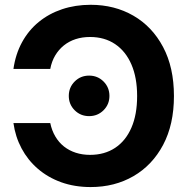

<svg xmlns="http://www.w3.org/2000/svg" viewBox="-20 -758 772 789"><path d="M352.5 10.7Q286.6 10.7 231.7 -9Q176.8 -28.8 135.5 -64.5Q94.2 -100.1 68.6 -148.2Q43 -196.3 35.2 -252.4H186.5Q192.9 -221.7 207.3 -197.3Q221.7 -172.9 242.9 -156Q264.2 -139.2 291.3 -130.4Q318.4 -121.6 350.1 -121.6Q409.7 -121.6 453.1 -150.4Q496.6 -179.2 520 -233.2Q543.5 -287.1 543.5 -363.3Q543.5 -439 520 -493.2Q496.6 -547.4 453.1 -576.7Q409.7 -606 350.1 -606Q317.9 -606 290.8 -597.2Q263.7 -588.4 242.4 -571.3Q221.2 -554.2 206.8 -530Q192.4 -505.9 186.5 -474.6H35.2Q43.9 -535.6 70.6 -584.5Q97.2 -633.3 139.2 -667.7Q181.2 -702.1 235.4 -720.2Q289.6 -738.3 352.5 -738.3Q450.7 -738.3 528.1 -693.6Q605.5 -648.9 650.1 -564.9Q694.8 -481 694.8 -363.3Q694.8 -246.6 650.4 -162.8Q606 -79.1 528.6 -34.2Q451.2 10.7 352.5 10.7ZM346.2 -280.8Q311 -280.8 286.9 -304.9Q262.7 -329.1 262.7 -363.8Q262.7 -398.9 286.9 -423.1Q311 -447.3 346.2 -447.3Q381.3 -447.3 405.5 -423.1Q429.7 -398.9 429.7 -363.8Q429.7 -329.1 405.5 -304.9Q381.3 -280.8 346.2 -280.8Z"/></svg>

Font: Inter 24pt
Style: Bold
Weight: 700
Designer: Rasmus Andersson
Foundry: rsms
Version: Version 4.001;git-66647c0bb